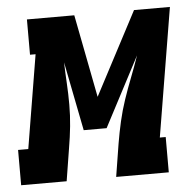

<svg xmlns="http://www.w3.org/2000/svg" viewBox="-77 -574 620 618"><g transform="rotate(-5 233.5 -265.0)"><path d="M-33 0V-114H0L50 -416H32V-530H185L237 -262L378 -530H494L425 -114H444V0H274L291 -106Q297 -142 305 -177Q313 -212 324.5 -246Q336 -280 349.5 -314.5Q363 -349 375 -384L257 -159H183L139 -382Q140 -348 142 -314Q144 -280 144 -245Q144 -210 140.5 -175.5Q137 -141 131 -106L114 0Z"/></g></svg>

Font: Iosevka Slab Heavy
Style: Italic
Weight: 900
Italic angle: -9°
Monospace: yes
Designer: Belleve Invis
Foundry: Belleve Invis
Version: Version 11.1.0; ttfautohint (v1.8.3)